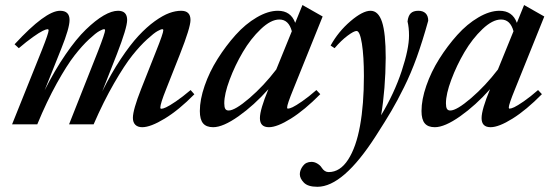

<svg xmlns="http://www.w3.org/2000/svg" viewBox="-20 -487 2172 752"><path d="M27.3 0 144.5 -292Q170.4 -357.4 170.4 -368.2Q170.4 -372.6 166 -372.6Q160.6 -372.6 147.5 -366.2Q134.3 -359.9 109.1 -342Q84 -324.2 53.7 -298.3L37.1 -313.5Q158.2 -444.8 215.3 -444.8Q252.4 -444.8 252.4 -408.7Q252.4 -377 220.2 -296.9L154.8 -133.3Q194.3 -211.9 236.6 -273.4Q278.8 -335 316.4 -371.3Q354 -407.7 386 -426.3Q418 -444.8 442.4 -444.8Q478 -444.8 478 -408.7Q478 -378.4 438 -275.4L380.4 -128.9Q415.5 -199.7 452.9 -255.9Q490.2 -312 522.5 -346.7Q554.7 -381.3 586.4 -404.1Q618.2 -426.8 642.8 -435.8Q667.5 -444.8 689.5 -444.8Q726.1 -444.8 726.1 -408.7Q726.1 -379.4 685.1 -275.4L630.9 -138.2Q607.9 -81.1 607.9 -65.4Q607.9 -61 612.3 -61Q618.2 -61 630.6 -66.7Q643.1 -72.3 668.9 -89.8Q694.8 -107.4 726.6 -134.3L741.2 -117.7Q680.7 -56.2 625.2 -22.5Q569.8 11.2 537.1 11.2Q519.5 11.2 510 1.7Q500.5 -7.8 500.5 -25.4Q500.5 -56.6 532.7 -138.2L591.8 -287.6Q619.6 -356.9 619.6 -368.7Q619.6 -372.6 615.2 -372.6Q610.4 -372.6 596.9 -365.2Q583.5 -357.9 556.2 -333Q528.8 -308.1 498.3 -270Q467.8 -231.9 426.8 -160.9Q385.7 -89.8 346.7 0H250.5L364.3 -287.6Q391.6 -357.9 391.6 -368.7Q391.6 -372.6 387.2 -372.6Q382.3 -372.6 368.9 -365.2Q355.5 -357.9 328.6 -333Q301.8 -308.1 272 -270Q242.2 -231.9 202.6 -160.9Q163.1 -89.8 126 0Z M814.9 11.2Q788.1 11.2 775.4 -3.9Q762.7 -19 762.7 -52.2Q762.7 -96.7 781.5 -151.1Q800.3 -205.6 832.3 -256.3Q864.3 -307.1 902.8 -350.1Q941.4 -393.1 985.6 -418.9Q1029.8 -444.8 1068.4 -444.8Q1119.1 -444.8 1136.2 -397.5L1164.6 -467.3L1243.7 -422.4L1128.9 -137.7Q1104.5 -78.1 1104.5 -65.9Q1104.5 -61.5 1107.9 -61.5Q1113.8 -61.5 1126 -67.1Q1138.2 -72.8 1163.3 -90.1Q1188.5 -107.4 1219.2 -134.3L1234.4 -118.2Q1173.3 -56.2 1119.4 -22.5Q1065.4 11.2 1033.2 11.2Q998 11.2 998 -24.4Q998 -57.6 1031.2 -137.7Q975.1 -74.7 914.3 -31.7Q853.5 11.2 814.9 11.2ZM858.4 -82.5Q858.4 -67.4 862.3 -60.8Q866.2 -54.2 875.5 -54.2Q900.4 -54.2 956.8 -102.5Q1013.2 -150.9 1062 -214.8L1123 -364.7Q1110.8 -410.6 1074.2 -410.6Q1041 -410.6 1001.5 -373Q961.9 -335.4 931.2 -283.2Q900.4 -231 879.4 -174.8Q858.4 -118.7 858.4 -82.5Z M1223.1 244.6Q1186 244.6 1170.2 228.3Q1154.3 211.9 1154.3 195.3Q1154.3 179.2 1166.3 163.1Q1178.2 147 1200.2 147Q1211.9 147 1223.1 153.8Q1234.4 160.6 1239.7 169.4Q1251 187 1267.1 187Q1312 187 1343.5 138.2Q1375 89.4 1390.1 5.6Q1405.3 -78.1 1405.3 -189Q1405.3 -266.1 1397.5 -315.9Q1389.6 -365.7 1376.5 -365.7Q1366.2 -365.7 1341.3 -347.2Q1316.4 -328.6 1290.5 -298.3L1274.9 -308.6Q1304.7 -362.8 1352.5 -403.8Q1400.4 -444.8 1431.2 -444.8Q1461.9 -444.8 1476.3 -401.1Q1490.7 -357.4 1490.7 -260.3Q1489.7 -137.7 1472.7 -35.6Q1524.4 -121.6 1553.2 -208.7Q1582 -295.9 1582 -347.7Q1582 -378.9 1576.2 -402.8Q1578.6 -424.8 1588.6 -434.8Q1598.6 -444.8 1618.7 -444.8Q1636.7 -444.8 1647 -434.8Q1657.2 -424.8 1657.2 -405.8Q1634.8 -325.2 1612.3 -262.7Q1589.8 -200.2 1562.5 -145.3Q1535.2 -90.3 1512.9 -52.5Q1490.7 -14.6 1452.1 45.4Q1324.2 244.6 1223.1 244.6Z M1683.1 11.2Q1656.2 11.2 1643.6 -3.9Q1630.9 -19 1630.9 -52.2Q1630.9 -96.7 1649.7 -151.1Q1668.5 -205.6 1700.4 -256.3Q1732.4 -307.1 1771 -350.1Q1809.6 -393.1 1853.8 -418.9Q1897.9 -444.8 1936.5 -444.8Q1987.3 -444.8 2004.4 -397.5L2032.7 -467.3L2111.8 -422.4L1997.1 -137.7Q1972.7 -78.1 1972.7 -65.9Q1972.7 -61.5 1976.1 -61.5Q1981.9 -61.5 1994.1 -67.1Q2006.3 -72.8 2031.5 -90.1Q2056.6 -107.4 2087.4 -134.3L2102.5 -118.2Q2041.5 -56.2 1987.5 -22.5Q1933.6 11.2 1901.4 11.2Q1866.2 11.2 1866.2 -24.4Q1866.2 -57.6 1899.4 -137.7Q1843.3 -74.7 1782.5 -31.7Q1721.7 11.2 1683.1 11.2ZM1726.6 -82.5Q1726.6 -67.4 1730.5 -60.8Q1734.4 -54.2 1743.7 -54.2Q1768.6 -54.2 1825 -102.5Q1881.3 -150.9 1930.2 -214.8L1991.2 -364.7Q1979 -410.6 1942.4 -410.6Q1909.2 -410.6 1869.6 -373Q1830.1 -335.4 1799.3 -283.2Q1768.6 -231 1747.6 -174.8Q1726.6 -118.7 1726.6 -82.5Z"/></svg>

Font: Elstob SemiBold
Style: Italic
Weight: 600
Italic angle: -20°
Designer: Peter S. Baker
Version: Version 1.015